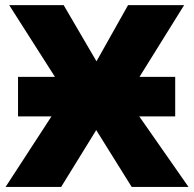

<svg xmlns="http://www.w3.org/2000/svg" viewBox="-20 -734 763 754"><path d="M526.9 -276.9 720.2 0H497.1L357.9 -223.1L220.2 0H2L182.1 -276.9H50.8V-432.1H195.8L16.1 -713.9H230L358.9 -493.2L482.9 -713.9H703.1L527.8 -432.1H668V-276.9Z"/></svg>

Font: Black Ops One [rus by aLiNcE]
Style: Regular
Weight: 400
Designer: James Grieshaber
Foundry: James Grieshaber
Version: Version 1.002;May 25, 2024;FontCreator 13.0.0.2680 64-bit